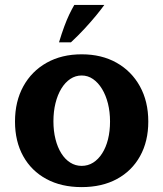

<svg xmlns="http://www.w3.org/2000/svg" viewBox="-20 -738 661 777"><path d="M310.4 19.2Q228.2 19.2 167.7 -13.6Q107.1 -46.3 73.9 -106.1Q40.7 -165.8 40.7 -246.2Q40.7 -327.4 74.4 -388.7Q108.1 -449.9 168.9 -484.1Q229.7 -518.2 310.4 -518.2Q391.3 -518.2 451.8 -484.1Q512.4 -449.9 546.2 -388.7Q580.1 -327.4 580.1 -246.2Q580.1 -165.8 546.8 -106.1Q513.6 -46.3 453.2 -13.6Q392.8 19.2 310.4 19.2ZM310.4 -66.7Q336 -66.7 357 -79.9Q378 -93.1 393.4 -117.3Q408.9 -141.5 417.1 -174.3Q425.3 -207.2 425.3 -246.2Q425.3 -285.2 416.9 -318.9Q408.4 -352.6 392.9 -378.1Q377.3 -403.7 356.4 -418.1Q335.6 -432.5 310.4 -432.5Q285.5 -432.5 264.6 -418.6Q243.7 -404.7 228.3 -379.5Q212.9 -354.3 204.6 -320.6Q196.2 -286.9 196.2 -247.1Q196.2 -207.8 204.6 -174.7Q212.9 -141.7 228.1 -117.5Q243.2 -93.3 264.3 -80Q285.3 -66.7 310.4 -66.7ZM218.8 -566.7Q229.9 -603.4 240.1 -630.9Q250.3 -658.4 260.4 -679.6Q270.6 -700.8 280.7 -718.1H402.2Q390.4 -701.5 369.9 -676.4Q349.4 -651.3 323 -622.7Q296.6 -594.1 267.1 -566.7Z"/></svg>

Font: Russolo 10pt ExtraLight
Style: Regular
Weight: 200
Designer: Micah Stupak-Hahn
Version: Version 1.000